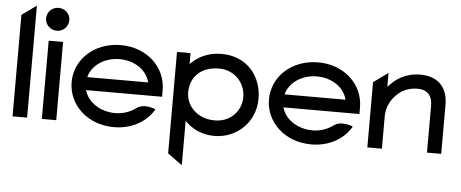

<svg xmlns="http://www.w3.org/2000/svg" viewBox="-53 -777 2647 1103"><g transform="rotate(5 1270.0 -225.5)"><path d="M34 0H118V-646L34 -585Z M177 -578C177 -541 207 -512 244 -512C281 -512 311 -541 311 -578C311 -615 281 -644 244 -644C207 -644 177 -615 177 -578ZM203 0H286V-451H203Z M355 -226C355 -95 466 11 619 11C720 11 802 -36 845 -106L848 -111L843 -114C843 -114 779 -141 737 -108C705 -85 665 -70 619 -70C533 -70 460 -119 442 -187H880V-225C880 -356 771 -462 619 -462C466 -462 355 -357 355 -226ZM442 -262C459 -330 530 -381 619 -381C706 -381 777 -331 793 -262Z M943 134 1027 195V-61C1066 -21 1120 11 1199 11C1322 11 1433 -83 1433 -225C1433 -343 1356 -462 1199 -462C1119 -462 1061 -429 1021 -388V-451H943ZM1027 -225C1027 -313 1087 -377 1192 -377C1284 -377 1345 -306 1345 -225C1345 -151 1289 -78 1192 -78C1088 -78 1027 -152 1027 -225Z M1493 -226C1493 -95 1604 11 1757 11C1858 11 1940 -36 1983 -106L1986 -111L1981 -114C1981 -114 1917 -141 1875 -108C1843 -85 1803 -70 1757 -70C1671 -70 1598 -119 1580 -187H2018V-225C2018 -356 1909 -462 1757 -462C1604 -462 1493 -357 1493 -226ZM1580 -262C1597 -330 1668 -381 1757 -381C1844 -381 1915 -331 1931 -262Z M2080 0H2164V-187C2164 -240 2188 -283 2218 -312C2244 -339 2285 -361 2338 -361C2398 -361 2424 -325 2424 -273V0H2506V-283C2506 -378 2455 -443 2347 -443C2263 -443 2205 -404 2164 -356V-437L2080 -376Z"/></g></svg>

Font: Charger Pro
Style: BdExt
Weight: 700
Designer: Jasper
Foundry: Cannot Into Space Fonts
Version: Version 1.09